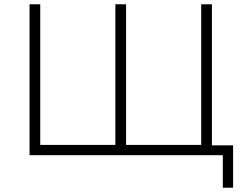

<svg xmlns="http://www.w3.org/2000/svg" viewBox="-20 -725 1141 897"><path d="M1021 152V0H118V-705H168V-48H519V-705H569V-48H920V-705H970V-46H1069V152Z"/></svg>

Font: Nunito Sans 7pt ExtraLight
Style: Regular
Weight: 250
Designer: Vernon Adams
Foundry: Vernon Adams
Version: Version 3.101;gftools[0.9.27]